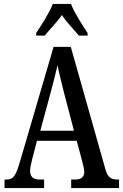

<svg xmlns="http://www.w3.org/2000/svg" viewBox="-20 -951 622 971"><path d="M163 -784V-771H206C232 -803 268 -838 293 -875C317 -838 354 -801 379 -771H423V-784C398 -822 356 -886 339 -931H247C230 -886 188 -822 163 -784ZM3 0H203V-43H179C145 -43 132 -61 132 -87C132 -105 140 -131 143 -147L167 -239H368L395 -138C400 -120 406 -95 406 -81C406 -57 391 -43 361 -43H340V0H582V-43H574C541 -43 525 -55 514 -92L338 -714H251L77 -120C58 -57 43 -43 14 -43H3ZM184 -290 238 -490C251 -538 263 -585 271 -622C278 -584 290 -538 304 -481L354 -290Z"/></svg>

Font: Noto Serif Ethiopic ExtraCondensed Medium
Style: Regular
Weight: 500
Width: 2
Designer: Monotype Design Team
Foundry: Monotype Imaging Inc.
Version: Version 2.102